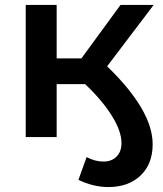

<svg xmlns="http://www.w3.org/2000/svg" viewBox="-20 -554 658 776"><path d="M597 29Q597 109 548 155.5Q499 202 418 202Q358 202 297 173L330 81Q365 99 398 99Q431 99 451 79Q471 59 471 24Q471 -24 431.5 -87Q392 -150 324 -214H209V0H84V-534H209V-318H309L467 -534H601L413 -286Q597 -108 597 29Z"/></svg>

Font: APTA Sans SemiBold
Style: Bold
Weight: 600
Version: Version 7.200